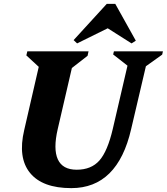

<svg xmlns="http://www.w3.org/2000/svg" viewBox="-20 -955 861 991"><path d="M105 -284 180 -610 116 -669 121 -690H437L432 -667L351 -604L278 -289Q254 -186 278.5 -132.5Q303 -79 376 -79Q451 -79 493 -126.5Q535 -174 562 -289L638 -616L564 -674L568 -690H821L817 -673L733 -613L657 -289Q587 16 348 16Q199 16 135 -62.5Q71 -141 105 -284ZM378 -731 360 -748 531 -935H575L681 -745L659 -731L536 -809Z"/></svg>

Font: Platypi
Style: Bold Italic
Weight: 700
Italic angle: -13°
Designer: David Sargent
Foundry: Bolt Cutter Type
Version: Version 1.200; ttfautohint (v1.8.4.7-5d5b)